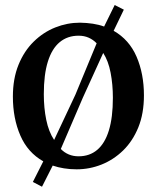

<svg xmlns="http://www.w3.org/2000/svg" viewBox="-20 -646 608 745"><path d="M143 78.5 107.5 60 148 -20Q87.5 -54 58.8 -120.5Q30 -187 30 -271Q30 -341 51.8 -394.5Q73.5 -448 110.8 -484.5Q148 -521 194.5 -539.5Q241 -558 290.5 -558Q317 -557.5 340.2 -554Q363.5 -550.5 384 -543L425 -626.5L460.5 -608.5L421 -526.5Q481.5 -492 510 -425.8Q538.5 -359.5 538.5 -276Q538.5 -205.5 516.8 -152Q495 -98.5 457.8 -62.2Q420.5 -26 374 -7.5Q327.5 11 277.5 11Q251.5 11 228.2 7.2Q205 3.5 184.5 -3.5ZM190 -103 272.5 -278.5 355 -478Q341.5 -492 324 -499.8Q306.5 -507.5 285 -507.5Q242 -507.5 211.8 -482.5Q181.5 -457.5 165.8 -407.2Q150 -357 150 -280.5Q150 -227 159.5 -180.8Q169 -134.5 190 -103ZM285 -39.5Q327.5 -39.5 357.2 -64.5Q387 -89.5 402.5 -140Q418 -190.5 418 -266.5Q418 -318 409.2 -363.8Q400.5 -409.5 380.5 -440.5L301.5 -267L216 -68Q229.5 -54 246.8 -46.8Q264 -39.5 285 -39.5Z"/></svg>

Font: Merriweather 48pt Medium
Style: Regular
Weight: 500
Version: Version 2.100